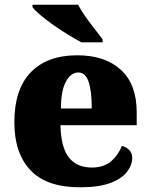

<svg xmlns="http://www.w3.org/2000/svg" viewBox="-20 -786 638 816"><path d="M320 10Q178 10 109.5 -62.5Q41 -135 41 -266Q41 -407 111 -479Q181 -551 308 -551Q426 -551 493.5 -489.5Q561 -428 561 -309V-254H237Q239 -160 272.5 -117Q306 -74 370 -74Q421 -74 451.5 -100Q482 -126 498 -166Q517 -161 529.5 -148Q542 -135 542 -115Q542 -85 520 -56Q498 -27 449.5 -8.5Q401 10 320 10ZM370 -325Q370 -399 356.5 -438.5Q343 -478 313 -478Q281 -478 260 -439Q239 -400 239 -325ZM326 -606Q300 -620 268 -639.5Q236 -659 205 -681Q174 -703 150.5 -723Q127 -743 118 -756V-766H312Q323 -744 342 -717Q361 -690 381.5 -664Q402 -638 416 -619V-606Z"/></svg>

Font: Noto Serif Hentaigana Black
Style: Regular
Weight: 900
Designer: Kazuhiro Yamada
Foundry: nipponia
Version: Version 1.000; ttfautohint (v1.8.4.7-5d5b)